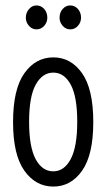

<svg xmlns="http://www.w3.org/2000/svg" viewBox="-20 -678 390 706"><path d="M176 8Q111 8 69.5 -50.5Q28 -109 28 -229Q28 -350 69.5 -408.5Q111 -467 176 -467Q241 -467 282 -408.5Q323 -350 323 -229Q323 -109 282 -50.5Q241 8 176 8ZM176 -48Q216 -48 240 -93Q264 -138 264 -230Q264 -323 240 -367Q216 -411 176 -411Q136 -411 111.5 -367Q87 -323 87 -230Q87 -138 111 -93Q135 -48 176 -48ZM114 -570Q98 -570 86.5 -583Q75 -596 75 -613Q75 -631 86.5 -644.5Q98 -658 114 -658Q131 -658 142.5 -645Q154 -632 154 -613Q154 -596 142.5 -583Q131 -570 114 -570ZM238 -570Q222 -570 210.5 -583Q199 -596 199 -613Q199 -632 210.5 -645Q222 -658 238 -658Q255 -658 266.5 -645Q278 -632 278 -613Q278 -596 266.5 -583Q255 -570 238 -570Z"/></svg>

Font: Inconsolata ExtraCondensed
Style: Regular
Weight: 400
Width: 2
Monospace: yes
Designer: Raph Levien, Cyreal, Brenton Simpson
Foundry: Raph Levien, Cyreal, Google
Version: Version 3.000; ttfautohint (v1.8.2.53-6de2)